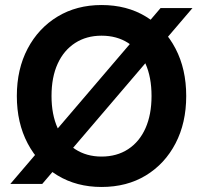

<svg xmlns="http://www.w3.org/2000/svg" viewBox="-20 -732 806 764"><path d="M21 0 619 -700H746L148 0ZM384 12Q285 12 209 -34Q133 -80 90 -161.5Q47 -243 47 -350Q47 -457 90 -538.5Q133 -620 209 -666Q285 -712 384 -712Q485 -712 560.5 -666Q636 -620 678.5 -538.5Q721 -457 721 -350Q721 -243 678.5 -161.5Q636 -80 560.5 -34Q485 12 384 12ZM384 -109Q445 -109 490 -138.5Q535 -168 559 -222Q583 -276 583 -350Q583 -425 559 -478.5Q535 -532 490 -561Q445 -590 384 -590Q324 -590 279 -561Q234 -532 209.5 -478.5Q185 -425 185 -350Q185 -276 209.5 -222Q234 -168 279 -138.5Q324 -109 384 -109Z"/></svg>

Font: DM Sans 11pt
Style: Bold
Weight: 700
Version: Version 4.004;gftools[0.9.30]